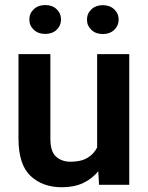

<svg xmlns="http://www.w3.org/2000/svg" viewBox="-20 -747 598 776"><path d="M380.4 0 377 -54.7Q352.5 -24.4 315.9 -7.3Q279.3 9.8 230 9.8Q151.9 9.8 103.3 -36.1Q54.7 -82 54.7 -187V-528.3H183.6V-186Q183.6 -133.8 207 -113.5Q230.5 -93.3 264.6 -93.3Q307.1 -93.3 333.3 -108.9Q359.4 -124.5 372.6 -150.9V-528.3H502.4V0ZM98.6 -668Q98.6 -692.9 116.5 -709.7Q134.3 -726.6 162.6 -726.6Q191.4 -726.6 209 -709.7Q226.6 -692.9 226.6 -668Q226.6 -643.6 209 -626.7Q191.4 -609.9 162.6 -609.9Q134.3 -609.9 116.5 -626.7Q98.6 -643.6 98.6 -668ZM331.5 -667.5Q331.5 -692.4 349.4 -709.2Q367.2 -726.1 395.5 -726.1Q423.8 -726.1 441.7 -709.2Q459.5 -692.4 459.5 -667.5Q459.5 -643.1 441.7 -626.2Q423.8 -609.4 395.5 -609.4Q367.2 -609.4 349.4 -626.2Q331.5 -643.1 331.5 -667.5Z"/></svg>

Font: Vazirmatn UI FD SemiBold
Style: Regular
Weight: 600
Designer: Saber Rastikerdar
Foundry: Saber Rastikerdar
Version: Version 33.003